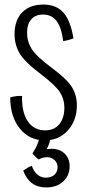

<svg xmlns="http://www.w3.org/2000/svg" viewBox="-20 -577 392 844"><path d="M206 -280Q275 -229 296.5 -193.5Q318 -158 318 -115Q318 -48 278.5 -4Q239 40 177 40Q109 40 67 -12Q25 -64 25 -149Q40 -153 52 -154.5Q64 -156 77 -155Q75 -84 102 -44Q129 -4 179 -4Q218 -4 240.5 -31Q263 -58 263 -104Q263 -141 243.5 -171.5Q224 -202 161 -250Q89 -304 66.5 -342Q44 -380 44 -427Q44 -488 77.5 -522.5Q111 -557 171 -557Q227 -557 258.5 -522Q290 -487 303 -408Q292 -404 280.5 -401Q269 -398 258 -396Q250 -457 228.5 -485Q207 -513 169 -513Q136 -513 117.5 -492Q99 -471 99 -433Q99 -394 119.5 -361.5Q140 -329 206 -280ZM286 154Q286 195 257.5 221Q229 247 183 247Q146 247 121 228.5Q96 210 82 173Q95 164 103 159.5Q111 155 120 152Q128 176 144 190Q160 204 181 204Q205 204 219 191.5Q233 179 233 157Q233 139 219.5 126.5Q206 114 187 114Q176 114 167.5 116.5Q159 119 150 124Q142 118 134 110Q126 102 123 97Q137 76 145 55.5Q153 35 156 13L203 23Q201 38 197 51.5Q193 65 185 79Q195 78 198.5 77.5Q202 77 205 77Q242 77 264 98Q286 119 286 154Z"/></svg>

Font: Atma Light
Style: Regular
Weight: 300
Designer: Gregori Vincens, Jeremie Hornus, Riccardo Olocco, Yoann Minet.
Foundry: black foundry
Version: Version 1.102;PS 1.100;hotconv 1.0.86;makeotf.lib2.5.63406